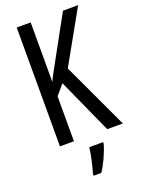

<svg xmlns="http://www.w3.org/2000/svg" viewBox="-172 -789 795 1084"><g transform="rotate(-20 225.5 -246.5)"><path d="M451 0 265 -398 442 -714H351L211 -459C183 -409 165 -375 157 -356V-714H73V0H157V-270L208 -330L357 0ZM310 71V61H227C223 101 206 174 195 210V221H241C268 181 296 120 310 71Z"/></g></svg>

Font: Noto Sans Myanmar UI ExtraCondensed
Style: Regular
Weight: 400
Width: 2
Designer: Monotype Design Team
Foundry: Monotype Imaging Inc.
Version: Version 2.103